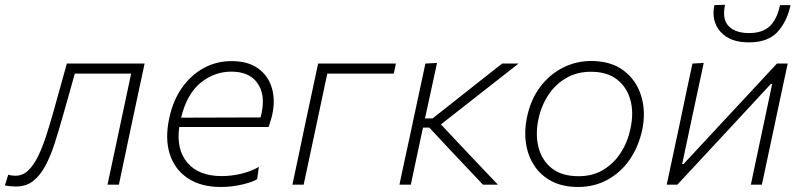

<svg xmlns="http://www.w3.org/2000/svg" viewBox="-60 -754 3274 784"><path d="M6 7.5Q-2.5 7.5 -16.2 6.5Q-30 5.5 -40 3L-26.5 -40.5Q-18.5 -38 -9.8 -37.2Q-1 -36.5 4 -36.5Q33.5 -36.5 56.5 -59.2Q79.5 -82 97.2 -119.5Q115 -157 129.5 -202.5Q144 -248 157 -293.5Q171 -344 185.2 -395Q199.5 -446 213 -494.5H530.5Q518.5 -439 507.2 -386Q496 -333 482.5 -270L472 -220.5Q459.5 -160 448.2 -108Q437 -56 425.5 0H379Q391 -56 402 -108Q413 -160 426 -220.5L436.5 -270Q447.5 -322.5 456.8 -365.8Q466 -409 475.5 -453.5H245.5Q233.5 -410.5 221.2 -366.8Q209 -323 196 -278Q180 -221 163.5 -169.5Q147 -118 125.8 -78Q104.5 -38 75.8 -15.2Q47 7.5 6 7.5Z M841 9.5Q761 9.5 707.5 -25.8Q654 -61 633.5 -124.2Q613 -187.5 631 -271Q646 -342.5 682.5 -394.8Q719 -447 771.2 -475.8Q823.5 -504.5 885.5 -504.5Q952.5 -504.5 993.8 -474.8Q1035 -445 1049.8 -395.8Q1064.5 -346.5 1052 -287.5Q1049.5 -275.5 1045 -261Q1040.5 -246.5 1037 -235.5H672Q659 -144 705.2 -89.5Q751.5 -35 845.5 -35Q884.5 -35 924.8 -44.5Q965 -54 997 -72.5L990 -22.5Q972.5 -11 930 -0.8Q887.5 9.5 841 9.5ZM884.5 -461.5Q815.5 -461.5 759.2 -416Q703 -370.5 679.5 -273.5L1004 -274.5Q1006.5 -284.5 1008.5 -293.5Q1024 -369 990.8 -415.2Q957.5 -461.5 884.5 -461.5Z M1134 0Q1146 -56 1157 -108Q1168 -160 1180.5 -220.5L1191 -270Q1204.5 -333 1215.8 -386Q1227 -439 1239 -494.5H1556.5L1548 -453.5H1276.5Q1267 -409 1257.8 -365.8Q1248.5 -322.5 1237.5 -270L1227 -220.5Q1214 -160 1203 -108Q1192 -56 1180 0Z M1571 0Q1583 -56 1594 -107.8Q1605 -159.5 1618.5 -220.5L1629 -270.5Q1642.5 -333 1653.8 -386Q1665 -439 1677 -494.5L1724.5 -497Q1712.5 -441.5 1700.8 -387.5Q1689 -333.5 1676 -273.5L1675.5 -270.5H1706.5L1806 -349Q1852 -385.5 1898.2 -422Q1944.5 -458.5 1990.5 -494.5H2057.5Q2002.5 -451.5 1947.8 -408.5Q1893 -365.5 1838 -322.5L1740.5 -246L1810.5 -171.5Q1851 -128.5 1891.8 -85.5Q1932.5 -42.5 1973 0H1912Q1878 -36 1844.2 -71.8Q1810.5 -107.5 1776.5 -143.5L1693 -233H1667.5L1663.5 -216Q1651 -157 1640 -106Q1629 -55 1617.5 0Z M2300.5 9.5Q2237.5 9.5 2192.8 -14Q2148 -37.5 2121.8 -77.5Q2095.5 -117.5 2087.8 -168.2Q2080 -219 2091.5 -273.5Q2106.5 -347 2145.5 -398.8Q2184.5 -450.5 2238.8 -477.8Q2293 -505 2353.5 -505Q2435 -505 2487 -465.5Q2539 -426 2558.5 -361.2Q2578 -296.5 2562 -222Q2547 -153.5 2510.5 -101.2Q2474 -49 2420.2 -19.8Q2366.5 9.5 2300.5 9.5ZM2303 -34.5Q2360.5 -34.5 2403.8 -60.8Q2447 -87 2475.2 -131Q2503.5 -175 2514.5 -229.5Q2528.5 -293.5 2514 -346Q2499.5 -398.5 2459 -429.8Q2418.5 -461 2353 -461Q2296.5 -461 2252.2 -435.5Q2208 -410 2179 -366Q2150 -322 2138.5 -266.5Q2125.5 -205 2139 -152.2Q2152.5 -99.5 2193 -67Q2233.5 -34.5 2303 -34.5Z M2662.5 0Q2674.5 -56.5 2685.5 -108.2Q2696.5 -160 2709.5 -220.5L2720 -270Q2733 -333 2744.2 -385.8Q2755.5 -438.5 2767.5 -494.5L2813.5 -497Q2801.5 -441.5 2790.5 -389.2Q2779.5 -337 2766 -275L2725.5 -84H2731L2900.5 -266.5Q2952.5 -322 3006 -379.8Q3059.5 -437.5 3112.5 -494.5H3156.5Q3144.5 -438.5 3133.2 -386Q3122 -333.5 3108.5 -270L3098 -220.5Q3085 -160 3074 -108Q3063 -56 3051 0H3006Q3017.5 -55.5 3028.5 -106.8Q3039.5 -158 3052 -217L3093 -411H3087.5L2921.5 -232Q2868.5 -175 2814.2 -116.5Q2760 -58 2706 0ZM2997.5 -581Q2920 -581 2881.8 -624.5Q2843.5 -668 2857 -733L2900.5 -734.5Q2888 -675 2915.8 -647Q2943.5 -619 2998.5 -619Q3053.5 -619 3083 -646.8Q3112.5 -674.5 3125 -733H3168Q3154 -666.5 3115 -623.8Q3076 -581 2997.5 -581Z"/></svg>

Font: Commissioner ExtraLight
Style: Italic
Weight: 200
Italic angle: -12°
Designer: Kostas Bartsokas
Foundry: Kostas Bartsokas
Version: Version 1.000; ttfautohint (v1.8.3)